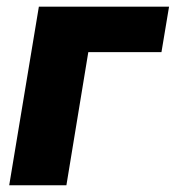

<svg xmlns="http://www.w3.org/2000/svg" viewBox="-20 -549 521 569"><path d="M481 -529.3 458.5 -394.5H241.7L176.8 0H7.3L95.2 -529.3Z"/></svg>

Font: Inter 24pt ExtraBold
Style: Italic
Weight: 800
Italic angle: -9.3988°
Designer: Rasmus Andersson
Foundry: rsms
Version: Version 4.001;git-66647c0bb